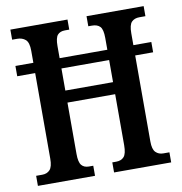

<svg xmlns="http://www.w3.org/2000/svg" viewBox="-80 -789 817 864"><g transform="rotate(-10 328.5 -357.0)"><path d="M24 0V-46H52Q74 -46 87 -60Q100 -74 100 -111V-502H18V-549H100V-604Q100 -642 85 -655Q70 -668 47 -668H24V-714H285V-668H265Q243 -668 231.5 -655Q220 -642 220 -604V-549H438V-603Q438 -642 425.5 -655Q413 -668 389 -668H372V-714H633V-668H605Q583 -668 570 -655Q557 -642 557 -603V-549H639V-502H557V-109Q557 -73 570.5 -59.5Q584 -46 605 -46H633V0H372V-46H390Q413 -46 425.5 -60Q438 -74 438 -113V-346H220V-111Q220 -74 231.5 -60Q243 -46 265 -46H285V0ZM220 -401H438V-502H220Z"/></g></svg>

Font: Noto Serif ExtraCondensed SemiBold
Style: Regular
Weight: 600
Width: 2
Designer: Monotype Design Team
Foundry: Monotype Imaging Inc.
Version: Version 2.015; ttfautohint (v1.8.4.7-5d5b)